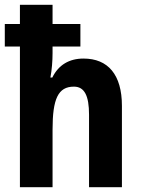

<svg xmlns="http://www.w3.org/2000/svg" viewBox="-21 -780 589 800"><path d="M198 -760H62V-680H-1V-586H62V0H198V-240C198 -368 221 -419 287 -419C331 -419 350 -381 350 -302V0H487V-339C487 -469 429 -536 327 -536C268 -536 223 -510 197 -457H189C195 -488 198 -526 198 -559V-586H314V-680H198Z"/></svg>

Font: Noto Sans Arabic UI Cn
Style: Bold
Weight: 700
Width: 3
Designer: Monotype Design Team, Nadine Chahine and Nizar Qandah
Foundry: Monotype Imaging Inc.
Version: Version 2.010